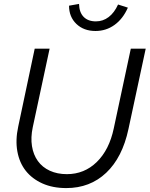

<svg xmlns="http://www.w3.org/2000/svg" viewBox="-20 -948 763 979"><path d="M635 -290Q604 -145 521.5 -67Q439 11 318 11Q249 11 196.5 -12.5Q144 -36 111.5 -77Q79 -118 68.5 -176Q58 -234 73 -303L157 -700H233L147 -299Q136 -247 143 -203Q150 -159 173 -127Q196 -95 234 -77.5Q272 -60 321 -60Q410 -60 473.5 -122Q537 -184 560 -293L647 -700H723ZM469 -839Q505 -839 534 -861Q563 -883 582 -925L632 -909Q607 -852 564 -821Q521 -790 467 -790Q407 -790 369.5 -826Q332 -862 332 -919L383 -928Q384 -885 406.5 -862Q429 -839 469 -839Z"/></svg>

Font: Red Hat Display
Style: Italic
Weight: 400
Italic angle: -12°
Designer: Pentagram / MCKL
Foundry: Pentagram / MCKL
Version: Version 1.003; Red Hat Display Italic